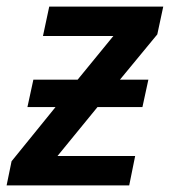

<svg xmlns="http://www.w3.org/2000/svg" viewBox="-39 -561 514 581"><path d="M-19 0 -4 -73 129 -237H44L62 -320H196L304 -452H91L110 -541H455L437 -457L324 -320H410L392 -237H256L135 -89H370L352 0Z"/></svg>

Font: Noto Sans UI Medium
Style: Italic
Weight: 500
Italic angle: -12°
Designer: Monotype Design Team
Foundry: Monotype Imaging Inc.
Version: Version 1.901